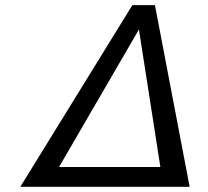

<svg xmlns="http://www.w3.org/2000/svg" viewBox="-20 -723 803 743"><path d="M58.6 0 492.2 -703.1H579.6L713.9 0ZM208.5 -76.7H600.6L517.6 -608.9Z"/></svg>

Font: Tuffy
Style: Italic
Weight: 400
Italic angle: -12°
Designer: Thatcher Ulrich, Karoly Barta and Michael Everson
Version: Version 001.271